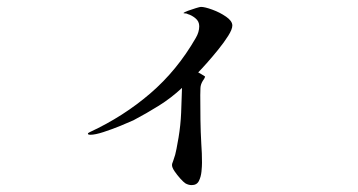

<svg xmlns="http://www.w3.org/2000/svg" viewBox="-20 -499 1040 557"><path d="M654 -425Q654 -414 642 -395Q630 -376 613 -355Q596 -334 580 -316Q564 -298 555 -289Q560 -286 565.5 -283Q571 -280 575 -277Q574 -273 572 -270Q570 -267 568 -264Q562 -254 561.5 -244Q561 -234 561 -223Q561 -187 561.5 -151.5Q562 -116 564 -81Q565 -68 565.5 -54.5Q566 -41 566 -27Q566 -17 564.5 -1.5Q563 14 557 26Q551 38 536 38Q527 38 518 33Q512 29 503 19Q494 9 486.5 -2Q479 -13 479 -20Q479 -24 480.5 -27Q482 -30 483 -34Q489 -50 492 -67Q495 -84 498 -100Q504 -136 505.5 -172Q507 -208 508 -244Q477 -215 441 -192.5Q405 -170 367 -150Q354 -144 329.5 -134Q305 -124 280.5 -116Q256 -108 242 -108Q241 -108 238 -108.5Q235 -109 235 -111Q235 -113 237.5 -114Q240 -115 241 -116Q338 -161 416 -228Q494 -295 548 -389Q558 -406 558 -423Q558 -437 547 -446Q536 -455 525 -458Q522 -460 518.5 -460Q515 -460 512 -461Q515 -464 526 -468Q537 -472 548.5 -475.5Q560 -479 563 -479Q574 -479 596 -471Q618 -463 636 -450.5Q654 -438 654 -425Z"/></svg>

Font: Kaisei HarunoUmi
Style: Regular
Weight: 400
Designer: Font-Kai, 金井和夫
Foundry: KAZUO KANAI
Version: Version 5.003